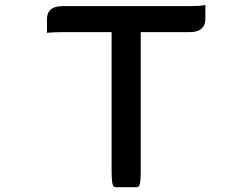

<svg xmlns="http://www.w3.org/2000/svg" viewBox="-20 -742 1040 792"><path d="M560.5 -609.4V-38.1Q560.5 5.4 556.2 19Q554.2 24.4 551.8 26.9Q548.3 30.3 543.9 30.3H457Q452.6 30.3 449.2 26.9Q444.3 22 442.4 6.8Q440.4 -8.3 440.4 -38.1V-609.4H238.3Q198.7 -609.4 183.6 -607.4L173.8 -606.4V-664.1Q173.8 -687 187 -700.7Q203.6 -716.8 238.3 -716.8H761.7Q801.8 -716.8 816.9 -719.7L827.1 -721.7V-663.1Q827.1 -639.6 813.5 -626Q796.9 -609.4 761.7 -609.4Z"/></svg>

Font: YuPearl-SemiBold
Style: SemiBold
Weight: 600
Designer: Max Yao
Foundry: Max-Everyday
Version: Version 1.011; ttfautohint (v1.8.3)